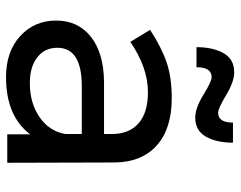

<svg xmlns="http://www.w3.org/2000/svg" viewBox="-98 -676 778 621"><g transform="rotate(90 290.5 -365.0)"><path d="M229 -661Q197 -661 197 -612H132Q132 -665 151.5 -699.5Q171 -734 213 -734Q244 -734 287 -708Q330 -682 344 -682Q376 -682 376 -730H441Q441 -677 421.5 -642.5Q402 -608 360 -608Q329 -608 286 -634.5Q243 -661 229 -661ZM506 0H414V-74Q355 4 229 4Q146 4 96 -42Q46 -88 46 -158Q46 -229 98.5 -270.5Q151 -312 245 -313H413V-338Q413 -394 378.5 -424.5Q344 -455 278 -455Q198 -455 115 -398L76 -462Q133 -499 181.5 -515.5Q230 -532 297 -532Q396 -532 450 -483.5Q504 -435 505 -348ZM248 -73Q313 -73 358.5 -104.5Q404 -136 413 -188V-241H258Q134 -241 134 -162Q134 -121 165 -97Q196 -73 248 -73Z"/></g></svg>

Font: Montserrat arm
Style: Regular
Weight: 400
Designer: Julieta Ulanovsky
Foundry: Julieta Ulanovsky
Version: Version 6.000;PS 006.000;hotconv 1.0.88;makeotf.lib2.5.64775